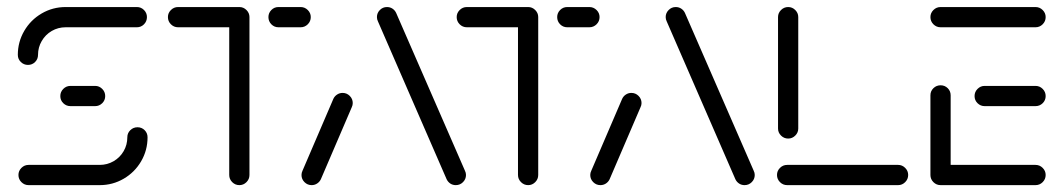

<svg xmlns="http://www.w3.org/2000/svg" viewBox="-20 -539 3096 559"><path d="M380.4 -168.5Q392.6 -168.5 401.1 -160Q409.6 -151.5 409.6 -139.3Q409.6 -101.5 390.9 -69.4Q372.2 -37.4 340.2 -18.7Q308.1 0 270.4 0H63.3Q51.1 0 42.4 -8.7Q33.7 -17.4 33.7 -29.6Q33.7 -41.5 42.4 -50.2Q51.1 -58.9 63.3 -58.9H270.4Q292.2 -58.9 310.7 -69.6Q329.3 -80.4 340 -98.9Q350.7 -117.4 350.7 -139.3Q350.7 -151.5 359.4 -160Q368.1 -168.5 380.4 -168.5ZM286.3 -259.3Q286.3 -247 277.6 -238.5Q268.9 -230 257 -230H185.2Q173 -230 164.3 -238.5Q155.6 -247 155.6 -259.3Q155.6 -271.5 164.3 -280.2Q173 -288.9 185.2 -288.9H257Q268.9 -288.9 277.6 -280.2Q286.3 -271.5 286.3 -259.3ZM61.5 -350Q49.3 -350 40.6 -358.5Q31.9 -367 31.9 -379.3Q31.9 -417 50.6 -449.1Q69.3 -481.1 101.3 -499.8Q133.3 -518.5 171.1 -518.5H378.5Q390.7 -518.5 399.3 -509.8Q407.8 -501.1 407.8 -489.3Q407.8 -477 399.3 -468.3Q390.7 -459.6 378.5 -459.6H171.1Q149.3 -459.6 130.7 -448.9Q112.2 -438.1 101.5 -419.6Q90.7 -401.1 90.7 -379.3Q90.7 -367 82.2 -358.5Q73.7 -350 61.5 -350Z M706.3 -490.4V-29.6Q706.3 -17.4 697.6 -8.7Q688.9 0 677 0Q664.8 0 656.1 -8.7Q647.4 -17.4 647.4 -29.6V-490.4ZM468.9 -489.3Q468.9 -501.1 477.6 -509.8Q486.3 -518.5 498.5 -518.5H677Q688.9 -518.5 697.6 -509.8Q706.3 -501.1 706.3 -489.3Q706.3 -477 697.6 -468.3Q688.9 -459.6 677 -459.6H498.5Q486.3 -459.6 477.6 -468.3Q468.9 -477 468.9 -489.3ZM761.5 -489.3Q761.5 -501.1 770 -509.8Q778.5 -518.5 790.7 -518.5H855.2Q867.4 -518.5 876.1 -509.8Q884.8 -501.1 884.8 -489.3Q884.8 -477 876.1 -468.3Q867.4 -459.6 855.2 -459.6H790.7Q778.5 -459.6 770 -468.3Q761.5 -477 761.5 -489.3Z M887.4 0Q875.2 0 866.5 -8.7Q857.8 -17.4 857.8 -29.6Q857.8 -35.9 860.7 -41.9L950.7 -251.5Q954.4 -259.3 961.7 -263.9Q968.9 -268.5 977.4 -268.5Q989.6 -268.5 998.3 -259.8Q1007 -251.1 1007 -238.9Q1007 -232.6 1004.1 -226.7L914.1 -17Q910.4 -9.3 903.1 -4.6Q895.9 0 887.4 0ZM1336.7 -29.6Q1336.7 -17.4 1328 -8.7Q1319.3 0 1307 0Q1298.1 0 1291.1 -4.6Q1284.1 -9.3 1280.4 -17L1080.4 -476.7Q1077.4 -482.6 1077.4 -489.3Q1077.4 -501.1 1085.9 -509.8Q1094.4 -518.5 1106.7 -518.5Q1115.6 -518.5 1122.6 -513.9Q1129.6 -509.3 1133.3 -501.5L1333.7 -41.9Q1336.7 -35.9 1336.7 -29.6Z M1547 -490.4V-29.6Q1547 -17.4 1538.3 -8.7Q1529.6 0 1517.8 0Q1505.6 0 1496.9 -8.7Q1488.1 -17.4 1488.1 -29.6V-490.4ZM1309.6 -489.3Q1309.6 -501.1 1318.3 -509.8Q1327 -518.5 1339.3 -518.5H1517.8Q1529.6 -518.5 1538.3 -509.8Q1547 -501.1 1547 -489.3Q1547 -477 1538.3 -468.3Q1529.6 -459.6 1517.8 -459.6H1339.3Q1327 -459.6 1318.3 -468.3Q1309.6 -477 1309.6 -489.3ZM1602.2 -489.3Q1602.2 -501.1 1610.7 -509.8Q1619.3 -518.5 1631.5 -518.5H1695.9Q1708.1 -518.5 1716.9 -509.8Q1725.6 -501.1 1725.6 -489.3Q1725.6 -477 1716.9 -468.3Q1708.1 -459.6 1695.9 -459.6H1631.5Q1619.3 -459.6 1610.7 -468.3Q1602.2 -477 1602.2 -489.3Z M1728.1 0Q1715.9 0 1707.2 -8.7Q1698.5 -17.4 1698.5 -29.6Q1698.5 -35.9 1701.5 -41.9L1791.5 -251.5Q1795.2 -259.3 1802.4 -263.9Q1809.6 -268.5 1818.1 -268.5Q1830.4 -268.5 1839.1 -259.8Q1847.8 -251.1 1847.8 -238.9Q1847.8 -232.6 1844.8 -226.7L1754.8 -17Q1751.1 -9.3 1743.9 -4.6Q1736.7 0 1728.1 0ZM2177.4 -29.6Q2177.4 -17.4 2168.7 -8.7Q2160 0 2147.8 0Q2138.9 0 2131.9 -4.6Q2124.8 -9.3 2121.1 -17L1921.1 -476.7Q1918.1 -482.6 1918.1 -489.3Q1918.1 -501.1 1926.7 -509.8Q1935.2 -518.5 1947.4 -518.5Q1956.3 -518.5 1963.3 -513.9Q1970.4 -509.3 1974.1 -501.5L2174.4 -41.9Q2177.4 -35.9 2177.4 -29.6Z M2624.1 -29.6Q2624.1 -17.4 2615.4 -8.7Q2606.7 0 2594.8 0H2271.9Q2259.6 0 2250.9 -8.7Q2242.2 -17.4 2242.2 -29.6Q2242.2 -41.5 2250.9 -50.2Q2259.6 -58.9 2271.9 -58.9H2594.8Q2606.7 -58.9 2615.4 -50.2Q2624.1 -41.5 2624.1 -29.6ZM2274.8 -135.6Q2262.6 -135.6 2253.9 -144.3Q2245.2 -153 2245.2 -164.8V-489.3Q2245.2 -501.1 2253.9 -509.8Q2262.6 -518.5 2274.8 -518.5Q2286.7 -518.5 2295.4 -509.8Q2304.1 -501.1 2304.1 -489.3V-164.8Q2304.1 -153 2295.4 -144.3Q2286.7 -135.6 2274.8 -135.6Z M2688.9 -28.5V-261.5Q2688.9 -273.7 2697.6 -282.2Q2706.3 -290.7 2718.5 -290.7Q2730.7 -290.7 2739.3 -282.2Q2747.8 -273.7 2747.8 -261.5V-28.5ZM3024.4 -29.6Q3024.4 -17.4 3015.7 -8.7Q3007 0 2994.8 0H2718.5Q2706.3 0 2697.6 -8.7Q2688.9 -17.4 2688.9 -29.6Q2688.9 -41.5 2697.6 -50.2Q2706.3 -58.9 2718.5 -58.9H2994.8Q3007 -58.9 3015.7 -50.2Q3024.4 -41.5 3024.4 -29.6ZM2817.4 -259.3Q2817.4 -271.5 2826.1 -280.2Q2834.8 -288.9 2846.7 -288.9H2994.8Q3007 -288.9 3015.7 -280.2Q3024.4 -271.5 3024.4 -259.3Q3024.4 -247 3015.7 -238.5Q3007 -230 2994.8 -230H2846.7Q2834.8 -230 2826.1 -238.5Q2817.4 -247 2817.4 -259.3ZM2688.9 -489.3Q2688.9 -501.1 2697.6 -509.8Q2706.3 -518.5 2718.5 -518.5H2994.8Q3007 -518.5 3015.7 -509.8Q3024.4 -501.1 3024.4 -489.3Q3024.4 -477 3015.7 -468.3Q3007 -459.6 2994.8 -459.6H2718.5Q2706.3 -459.6 2697.6 -468.3Q2688.9 -477 2688.9 -489.3Z"/></svg>

Font: 26F Galaxy Hebrew Medium
Style: Regular
Weight: 500
Designer: C₂₉H₂₅N₃O₅
Version: Version 1.000